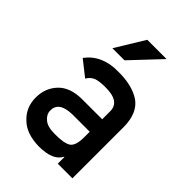

<svg xmlns="http://www.w3.org/2000/svg" viewBox="-213 -812 915 915"><g transform="rotate(45 244.5 -354.5)"><path d="M343.8 2.4V-42.5H341.8Q327.6 -16.1 299.3 -4.4Q269 8.3 220.2 8.3Q136.2 6.3 93.3 -36.6Q46.4 -79.6 46.4 -146.5Q46.4 -210 86.9 -252.9Q127.4 -295.9 206.5 -296.9H343.8V-350.6Q344.2 -418 242.7 -416Q207.5 -416 184.1 -408.2Q161.1 -397.9 149.4 -376.5L71.3 -438Q127.9 -513.7 237.8 -511.7Q330.1 -512.7 386.2 -475.6Q441.4 -437 442.4 -344.7V2.4ZM343.8 -175.8V-212.9H225.1Q138.2 -210.4 139.2 -151.4Q139.2 -126 161.6 -107.4Q183.1 -87.4 232.4 -87.4Q294.9 -86.4 320.3 -102.5Q343.8 -118.7 343.8 -175.8ZM138.7 -570.8 228 -716.8H357.9L220.2 -570.8Z"/></g></svg>

Font: Alte DIN 1451 Mittelschrift
Style: Regular
Weight: 400
Designer: Peter Wiegel
Foundry: Peter Wiegel
Version: Version 1.002 September 20, 2019